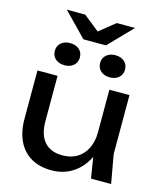

<svg xmlns="http://www.w3.org/2000/svg" viewBox="-141 -1082 1013 1199"><g transform="rotate(15 366.0 -483.0)"><path d="M306 14Q228 14 173.5 -18Q119 -50 90 -110Q61 -170 61 -253V-566H191V-273Q191 -185 231.5 -139.5Q272 -94 348 -94Q403 -94 442.5 -118Q482 -142 504 -186.5Q526 -231 526 -290L571 -265Q563 -178 527 -115.5Q491 -53 434 -19.5Q377 14 306 14ZM559 0 526 -204V-566H656V-184L689 0ZM215 -641Q179 -641 156.5 -660.5Q134 -680 134 -713Q134 -745 156.5 -764.5Q179 -784 215 -784Q251 -784 273.5 -764.5Q296 -745 296 -713Q296 -680 273.5 -660.5Q251 -641 215 -641ZM508 -641Q472 -641 449.5 -660.5Q427 -680 427 -713Q427 -745 449.5 -764.5Q472 -784 508 -784Q543 -784 565.5 -764.5Q588 -745 588 -713Q588 -680 565.5 -660.5Q543 -641 508 -641ZM434 -828H288L140 -980H259L389 -876H333L463 -980H581Z"/></g></svg>

Font: Unbounded
Style: Regular
Weight: 400
Designer: Luke Prowse, Jean-Baptiste Morizot, Fátima Lázaro, Florian Runge
Foundry: NaN
Version: Version 1.701;gftools[0.9.28.dev5+ged2979d]